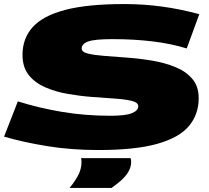

<svg xmlns="http://www.w3.org/2000/svg" viewBox="-40 -730 1029 947"><path d="M943 -660 881 -491Q803 -515 711 -526Q619 -537 515 -537Q427 -537 395 -525.5Q363 -514 363 -491Q363 -473 394.5 -465.5Q426 -458 477.5 -454Q529 -450 590.5 -445.5Q652 -441 713 -430.5Q774 -420 825.5 -399Q877 -378 908.5 -341Q940 -304 940 -246Q940 -166 892 -108.5Q844 -51 735.5 -20.5Q627 10 444 10Q312 10 194.5 -9Q77 -28 -20 -56L48 -230Q153 -197 267 -178Q381 -159 505 -159Q580 -159 611 -172Q642 -185 642 -206Q642 -224 611 -232Q580 -240 529.5 -243.5Q479 -247 418 -251.5Q357 -256 296 -266.5Q235 -277 184 -299Q133 -321 102 -359.5Q71 -398 71 -460Q71 -540 121 -596Q171 -652 281 -681Q391 -710 572 -710Q669 -710 760 -697.5Q851 -685 943 -660ZM360 50H604Q607 59 607 67Q607 95 592.5 118.5Q578 142 555.5 161.5Q533 181 510 197H303Q326 170 344 137.5Q362 105 362 69Q362 64 361.5 59Q361 54 360 50Z"/></svg>

Font: Georama ExtraExtended ExtraBold
Style: Italic
Weight: 800
Width: 8
Italic angle: -9°
Designer: Jean-Baptiste Levee
Foundry: Production Type
Version: Version 1.000